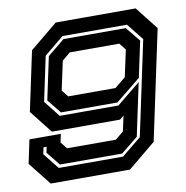

<svg xmlns="http://www.w3.org/2000/svg" viewBox="-84 -776 826 852"><g transform="rotate(-10 329.0 -350.0)"><path d="M582.5 -700 663.5 -597 558.5 -103 433.5 0H76.5L-5 -103L17.5 -209.5H159L151 -172L175 -141.5H395L432 -172L447 -241L428.5 -226H121.5L40.5 -329L97.5 -597L222.5 -700ZM532 -635.5H241.5L153 -562.5L110.5 -362L168 -289H432.5L539 -375.5L488.5 -138L411.5 -76H131.5L81.5 -138L87 -164H73L66.5 -134L123.5 -62H413.5L501.5 -134L592 -560ZM524 -621.5 577.5 -556 543 -394 430.5 -303H176L125.5 -366L166.5 -558.5L243.5 -621.5ZM484 -558.5H261L224 -528L196 -398L220 -367.5H433L482 -407.5L508 -528Z"/></g></svg>

Font: Tourney Expanded Regular
Style: Bold Italic
Weight: 700
Width: 7
Italic angle: -12°
Designer: Tyler Finck
Foundry: Etcetera Type Co
Version: Version 1.010; ttfautohint (v1.8.3)